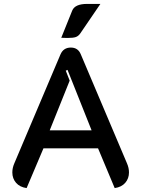

<svg xmlns="http://www.w3.org/2000/svg" viewBox="-20 -952 722 981"><path d="M43 -71Q43 -94 53 -117L289 -674Q304 -709 342 -709Q379 -709 393 -674L629 -117Q639 -94 639 -71Q639 -40 620 -18Q601 4 566 9L481 -194H202L116 9Q81 4 62 -18Q43 -40 43 -71ZM448 -286 325 -595 316 -591 336 -540 234 -286ZM349 -898Q363 -932 425 -932H493L390 -781Q381 -768 368 -763Q355 -758 324 -758Q305 -758 293 -759Z"/></svg>

Font: K2D Medium
Style: Regular
Weight: 500
Designer: Katatrad Aksorn Co.,Ltd.
Foundry: Cadson Demak Co.,Ltd.
Version: Version 1.000; ttfautohint (v1.6)